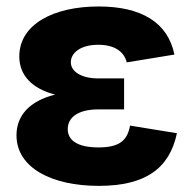

<svg xmlns="http://www.w3.org/2000/svg" viewBox="-20 -573 606 602"><path d="M289.6 9.8C437.5 9.8 511.7 -45.9 534.7 -155.3L387.7 -179.2C379.4 -131.8 353.5 -110.8 289.1 -110.8C221.7 -110.8 192.4 -133.8 192.4 -168C192.4 -205.6 225.6 -230 288.6 -230H369.1V-327.1H288.6C235.8 -327.1 202.1 -348.1 202.1 -377.9C202.1 -407.2 232.4 -432.6 288.1 -432.6C339.4 -432.6 369.1 -411.1 377.4 -377.4L526.9 -401.9C506.3 -502.9 422.9 -552.7 289.1 -552.7C148.4 -552.7 40.5 -497.1 40.5 -396C40.5 -336.9 80.6 -294.9 152.8 -276.4C72.3 -256.3 31.7 -210.4 31.7 -148.9C31.7 -46.9 142.1 9.8 289.6 9.8Z"/></svg>

Font: Inter ExtraBold
Style: Regular
Weight: 800
Designer: Rasmus Andersson
Foundry: rsms
Version: Version 4.001;git-9221beed3